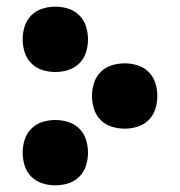

<svg xmlns="http://www.w3.org/2000/svg" viewBox="-20 -548 540 576"><path d="M146 -332Q126 -332 107 -338Q88 -344 74 -358Q60 -372 54 -391Q48 -410 48 -430Q48 -450 54 -469Q60 -488 74 -502Q88 -516 107 -522Q126 -528 146 -528Q166 -528 185 -522Q204 -516 218 -502Q232 -488 238 -469Q244 -450 244 -430Q244 -410 238 -391Q232 -372 218 -358Q204 -344 185 -338Q166 -332 146 -332ZM354 -162Q334 -162 315 -168Q296 -174 282 -188Q268 -202 262 -221Q256 -240 256 -260Q256 -280 262 -299Q268 -318 282 -332Q296 -346 315 -352Q334 -358 354 -358Q374 -358 393 -352Q412 -346 426 -332Q440 -318 446 -299Q452 -280 452 -260Q452 -240 446 -221Q440 -202 426 -188Q412 -174 393 -168Q374 -162 354 -162ZM146 8Q126 8 107 2Q88 -4 74 -18Q60 -32 54 -51Q48 -70 48 -90Q48 -110 54 -129Q60 -148 74 -162Q88 -176 107 -182Q126 -188 146 -188Q166 -188 185 -182Q204 -176 218 -162Q232 -148 238 -129Q244 -110 244 -90Q244 -70 238 -51Q232 -32 218 -18Q204 -4 185 2Q166 8 146 8Z"/></svg>

Font: Iosevka Heavy
Style: Regular
Weight: 900
Monospace: yes
Designer: Belleve Invis
Foundry: Belleve Invis
Version: Version 32.5.0; ttfautohint (v1.8.4)